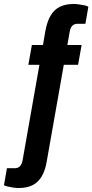

<svg xmlns="http://www.w3.org/2000/svg" viewBox="-94 -754 466 969"><path d="M-1 195Q-11 195 -25 193Q-39 191 -52.5 188Q-66 185 -74 181L-59 95H-20Q-2 95 7.5 84Q17 73 20 55L105 -427H49L67 -527H123L135 -598Q144 -647 162.5 -677Q181 -707 209.5 -720.5Q238 -734 279 -734Q289 -734 303 -732Q317 -730 330.5 -727.5Q344 -725 352 -720L337 -634H298Q280 -634 270.5 -623.5Q261 -613 258 -595L246 -527H318L300 -427H228L142 60Q134 108 115.5 138Q97 168 68.5 181.5Q40 195 -1 195Z"/></svg>

Font: Archivo Condensed
Style: Bold Italic
Weight: 700
Width: 3
Italic angle: -10°
Designer: Hector Gatti
Foundry: Omnibus-Type
Version: Version 2.001